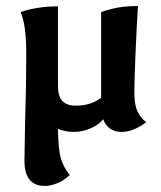

<svg xmlns="http://www.w3.org/2000/svg" viewBox="-20 -437 534 636"><path d="M61 96Q61 69 63 -27Q67 -155 67 -257Q67 -356 48 -397Q104 -416 172 -416V-153Q172 -118 186.5 -102.5Q201 -87 232 -87Q280 -87 315 -113V-397Q347 -408 374 -412.5Q401 -417 437 -417Q432 -337 428.5 -250Q425 -163 425 -132Q425 -95 433 -73.5Q441 -52 464 -32Q421 0 383 0Q360 0 344.5 -11Q329 -22 322 -42Q309 -25 281.5 -12.5Q254 0 224 0Q198 0 172 -10Q173 56 181 85.5Q189 115 211 143Q193 160 170.5 169.5Q148 179 129 179Q61 179 61 96Z"/></svg>

Font: Mirza SemiBold
Style: Regular
Weight: 600
Designer: Arabic design by Kourosh Beigpour, Latin design by Eduardo Tunni, engineering by Lasse Fister
Version: Version 1.0010g